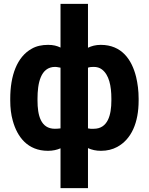

<svg xmlns="http://www.w3.org/2000/svg" viewBox="-20 -770 770 993"><path d="M293 -3V203H435V-4C454 5 477 10 502 10C534 10 562 3 586 -10C660 -50 697 -136 697 -250V-260C697 -301 692 -338 684 -372C662 -461 610 -538 501 -538C475 -538 453 -532 435 -523V-750H293V-524C275 -533 255 -538 229 -538C197 -538 168 -532 144 -518C68 -476 33 -379 33 -260V-250C33 -212 37 -178 46 -146C69 -62 123 10 228 10C253 10 275 5 293 -3ZM465 -104C454 -103 444 -104 435 -106V-420C443 -423 453 -424 464 -424C481 -424 495 -420 507 -411C544 -383 556 -326 556 -260V-250C556 -176 538 -104 465 -104ZM293 -420V-106C285 -105 274 -104 264 -104C190 -104 174 -175 174 -250V-260C174 -337 189 -424 265 -424C275 -424 284 -421 293 -420Z"/></svg>

Font: Asimov
Style: Regular
Weight: 500
Designer: Google
Version: Version 2.000980; 2014